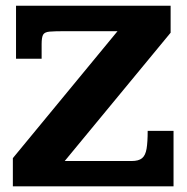

<svg xmlns="http://www.w3.org/2000/svg" viewBox="-20 -658 659 678"><path d="M25.4 0V-99.6L395 -547.9H209.5Q173.3 -547.9 155.5 -546.4Q137.7 -544.9 132.3 -535.6Q127 -526.4 127 -502.4V-450.7H36.6V-637.7H582.5V-542.5L208.5 -89.4H444.8Q469.7 -89.4 481.7 -99.4Q493.7 -109.4 497.6 -132.8Q501.5 -156.2 501.5 -195.8H592.8V0Z"/></svg>

Font: Kameron
Style: Regular
Weight: 400
Designer: Vernon Adams
Foundry: Vernon Adams
Version: Version 1.100